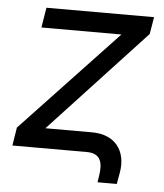

<svg xmlns="http://www.w3.org/2000/svg" viewBox="-49 -589 639 747"><g transform="rotate(5 270.0 -215.5)"><path d="M363.6 86.6 359.4 113.6H434.7L443.2 65.3C456 -15.6 413.4 -78.1 321 -78.1H139.2L511.4 -478.7L522.7 -545.5H102.3L89.5 -467.3H402L28.4 -71L17 0H308.2C365.1 0 370.7 41.2 363.6 86.6Z"/></g></svg>

Font: Magic Ui Pro
Style: Italic
Weight: 400
Italic angle: -9.39999°
Designer: Stefan Endress, Andreas Faust
Version: Version 1.000;FEAKit 1.0